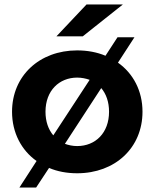

<svg xmlns="http://www.w3.org/2000/svg" viewBox="-20 -770 693 861"><path d="M219 -163C197 -189 184 -225 184 -269C184 -364 246 -422 326 -422C346 -422 365 -418 382 -412ZM434 -375C456 -349 469 -313 469 -269C469 -174 408 -115 326 -115C306 -115 288 -119 271 -125ZM200 -17C237 -1 280 7 326 7C496 7 619 -107 619 -269C619 -363 577 -441 509 -489L583 -603H507L453 -520C415 -536 372 -544 326 -544C157 -544 34 -430 34 -269C34 -175 76 -96 144 -48L67 71H142ZM531 -750H368L233 -607H351Z"/></svg>

Font: Montserrat-Alt1
Style: Bold
Weight: 700
Designer: Differentunic
Foundry: Differentunic
Version: Version 7.222